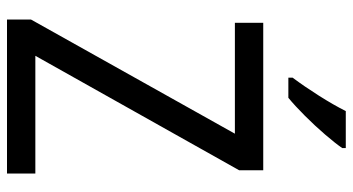

<svg xmlns="http://www.w3.org/2000/svg" viewBox="-244 -740 984 535"><g transform="rotate(90 247.5 -472.0)"><path d="M463 0H34V-67L352 -635H43V-714H454V-647L135 -79H463ZM392 -934Q379 -915 354.5 -886.5Q330 -858 302 -830Q274 -802 252 -784H196V-796Q220 -828 246 -869Q272 -910 289 -944H392Z"/></g></svg>

Font: Noto Sans SemiCondensed
Style: Regular
Weight: 400
Width: 4
Designer: Monotype Design Team
Foundry: Monotype Imaging Inc.
Version: Version 2.013; ttfautohint (v1.8.4.7-5d5b)